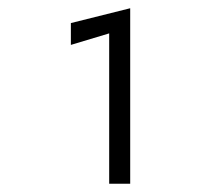

<svg xmlns="http://www.w3.org/2000/svg" viewBox="-20 -720 510 466"><path d="M152 -611V-664L296 -700V-274H245V-639Z"/></svg>

Font: renner_400book
Style: Book
Weight: 400
Version: Version 003.000 ; ttfautohint (v0.97) -l 8 -r 50 -G 200 -x 1